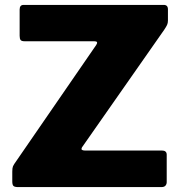

<svg xmlns="http://www.w3.org/2000/svg" viewBox="-20 -762 738 782"><path d="M54 0Q40 0 35 -4.5Q30 -9 30 -23V-63Q30 -78 33 -85Q36 -92 49 -110L372 -579Q382 -594 364 -594H80Q68 -594 64 -599Q60 -604 60 -616V-723Q60 -742 76 -742H647Q664 -742 664 -724V-678Q664 -668 660.5 -660.5Q657 -653 649 -641L314 -162Q310 -154 314 -151.5Q318 -149 325 -149H639Q659 -149 659 -132V-20Q659 -12 654 -6Q649 0 637 0H54Z"/></svg>

Font: Libre Franklin Thin ExtraBold
Style: Regular
Weight: 800
Version: Version 3.000